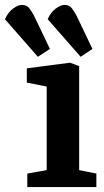

<svg xmlns="http://www.w3.org/2000/svg" viewBox="-88 -761 423 781"><path d="M66 -530 -68 -683Q-55 -711 -35 -726Q-15 -741 1 -741Q21 -741 31.5 -727Q42 -713 51 -696L115 -562ZM240 -530 106 -683Q118 -711 138.5 -726Q159 -741 174 -741Q194 -741 204.5 -727Q215 -713 224 -696L288 -562ZM23 0V-55L102 -69V-409L21 -425V-483L197 -506L234 -492V-69L304 -55V0Z"/></svg>

Font: Faustina Light
Style: Bold
Weight: 700
Version: Version 1.200